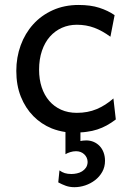

<svg xmlns="http://www.w3.org/2000/svg" viewBox="-20 -528 538 782"><path d="M451.7 -41.5Q433.1 -27.3 414.8 -17.3Q396.5 -7.3 376.5 -0.7Q356.4 5.9 333.5 8.8Q321.3 10.7 307.6 11.2V46.4Q312.5 45.4 317.6 44.7Q322.8 43.9 331.1 43.9Q347.7 43.9 361.8 50Q376 56.2 386.2 67.1Q396.5 78.1 402.1 93.5Q407.7 108.9 407.7 127Q407.7 151.9 396.5 171.9Q385.3 191.9 367.2 205.8Q349.1 219.7 327.1 227.1Q305.2 234.4 283.2 234.4Q264.2 234.4 248.3 228.8Q232.4 223.1 217.3 214.8L222.2 166Q232.9 173.8 244.1 177.2Q255.4 180.7 271 180.7Q281.7 180.7 293.2 178.2Q304.7 175.8 314.2 169.9Q323.7 164.1 330.1 154.8Q336.4 145.5 336.9 131.8Q336.4 112.8 323 100.3Q309.6 87.9 289.6 87.9Q277.8 87.9 266.1 91.6Q254.4 95.2 246.6 100.1V9.8Q217.3 5.4 190.9 -4.9Q147.9 -22.5 115.7 -55.2Q83.5 -87.9 64.9 -134.3Q46.4 -180.7 46.4 -239.3Q46.4 -294.4 64.2 -343.3Q82 -392.1 115 -428.7Q147.9 -465.3 195.1 -486.6Q242.2 -507.8 300.3 -507.8Q349.1 -507.8 384.5 -496.3Q419.9 -484.9 446.8 -466.3L429.7 -378.4Q396.5 -402.8 363.8 -415Q331.1 -427.2 293 -427.2Q260.3 -427.2 232.2 -414.8Q204.1 -402.3 183.3 -378.9Q162.6 -355.5 150.9 -321.3Q139.2 -287.1 139.2 -244.1Q139.2 -204.6 149.9 -172.4Q160.6 -140.1 180.7 -116.9Q200.7 -93.8 229 -81.1Q257.3 -68.4 293 -68.4Q337.4 -68.4 373.5 -83.5Q409.7 -98.6 441.9 -127Z"/></svg>

Font: Andika
Style: Regular
Weight: 400
Designer: Victor Gaultney, Annie Olsen, Julie Remington, Don Collingsworth, Eric Hays
Foundry: SIL International
Version: Version 1.001